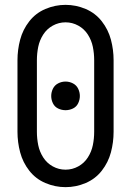

<svg xmlns="http://www.w3.org/2000/svg" viewBox="-20 -763 540 791"><path d="M250 8Q207 8 167 -9Q127 -26 100.5 -60Q74 -94 63 -135.5Q52 -177 52 -220V-515Q52 -558 63 -599.5Q74 -641 100.5 -675Q127 -709 167 -726Q207 -743 250 -743Q293 -743 333 -726Q373 -709 399.5 -675Q426 -641 437 -599.5Q448 -558 448 -515V-220Q448 -177 437 -135.5Q426 -94 399.5 -60Q373 -26 333 -9Q293 8 250 8ZM250 -64Q278 -64 302.5 -77.5Q327 -91 342 -114.5Q357 -138 362.5 -165Q368 -192 368 -220V-515Q368 -543 362.5 -570Q357 -597 342 -620.5Q327 -644 302.5 -657.5Q278 -671 250 -671Q222 -671 197.5 -657.5Q173 -644 158 -620.5Q143 -597 137.5 -570Q132 -543 132 -515V-220Q132 -192 137.5 -165Q143 -138 158 -114.5Q173 -91 197.5 -77.5Q222 -64 250 -64ZM250 -309Q234 -309 219.5 -316Q205 -323 198 -337.5Q191 -352 191 -367.5Q191 -383 198 -397.5Q205 -412 219.5 -419.5Q234 -427 250 -427Q266 -427 280.5 -419.5Q295 -412 302 -397.5Q309 -383 309 -367.5Q309 -352 302 -337.5Q295 -323 280.5 -316Q266 -309 250 -309Z"/></svg>

Font: Iosevka SS01
Style: Regular
Weight: 400
Monospace: yes
Designer: Belleve Invis
Foundry: Belleve Invis
Version: 2.3.3; ttfautohint (v1.8.3)